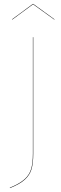

<svg xmlns="http://www.w3.org/2000/svg" viewBox="-20 -870 314 981"><path d="M150 -85Q150 -36 141 -5.5Q132 25 106.5 48Q81 71 31 91L30 89Q79 69 104.5 46.5Q130 24 139 -6.5Q148 -37 148 -85V-680H150ZM41 -771 148 -850H150L259 -771L257 -770L149 -848L43 -770Z"/></svg>

Font: FiraGO Two
Style: Regular
Weight: 100
Designer: bBox Type
Foundry: bBox Type GmbH
Version: Version 1.001